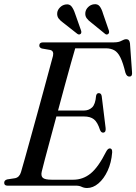

<svg xmlns="http://www.w3.org/2000/svg" viewBox="-24 -907 665 938"><path d="M347.5 0H12.5Q-3.5 0 -3.5 -14Q-3.5 -26.5 11 -30.5L50 -36.5Q71 -41 78.5 -66Q85.5 -89 97.8 -133.5Q110 -178 125.8 -234.5Q141.5 -291 158.2 -351.8Q175 -412.5 190.2 -468.8Q205.5 -525 217.2 -568.8Q229 -612.5 235 -634.5Q240 -658.5 221 -663L180.5 -670Q168 -674.5 168 -684Q168 -700 186.5 -700H532.5Q556 -700 569.5 -707.8Q583 -715.5 593 -715.5Q608.5 -715.5 611 -695L621 -555Q623.5 -534 609.5 -533Q595 -531.5 588.5 -552.5Q577 -600.5 564.2 -626.2Q551.5 -652 534.2 -661.5Q517 -671 493 -671H343.5Q336 -646.5 322.8 -599Q309.5 -551.5 293 -491Q276.5 -430.5 259.5 -367H386Q409.5 -367 425.8 -382Q442 -397 445.5 -439.5Q448.5 -452 458.5 -452Q471 -452 473 -436.5L492 -281.5Q494.5 -260 480 -259Q470 -258.5 464.5 -272.5Q452.5 -310 435 -324Q417.5 -338 386 -338H251.5Q235.5 -278.5 220.8 -224Q206 -169.5 195.2 -128.5Q184.5 -87.5 180 -69Q175 -48 185 -38.5Q195 -29 229.5 -29H333.5Q381 -29 418.5 -59.2Q456 -89.5 494.5 -166Q503 -182 512.5 -182Q525 -182 524 -162.5Q520 -112 501.8 -72.8Q483.5 -33.5 457 -11Q430.5 11.5 401.5 11.5Q387 11.5 375.2 5.8Q363.5 0 347.5 0ZM479.5 -840 508 -757.5Q511 -746.5 505 -741.5Q497.5 -735 489.5 -741.5L422.5 -796Q408 -806.5 399.5 -818Q391 -829.5 393 -846Q395 -861 406.8 -872.5Q418.5 -884 434 -886Q453 -889 463 -876Q473 -863 479.5 -840ZM343 -840 372 -758Q375.5 -747.5 370 -741.5Q362.5 -735.5 354 -741.5L286.5 -794.5Q271.5 -805 262.8 -816.2Q254 -827.5 255.5 -844Q257 -858.5 268.8 -870.5Q280.5 -882.5 296 -885Q315 -888.5 325.2 -875.8Q335.5 -863 343 -840Z"/></svg>

Font: Fraunces 144pt S050
Style: Italic
Weight: 400
Italic angle: -16°
Version: Version 1.000; ttfautohint (v1.8.3)